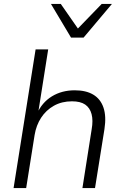

<svg xmlns="http://www.w3.org/2000/svg" viewBox="-20 -956 627 976"><path d="M49 0 161 -705H225L173 -376H167Q193 -435 243.5 -466Q294 -497 360 -497Q417 -497 454 -475Q491 -453 506 -409Q521 -365 511 -300L463 0H399L446 -299Q454 -344 445.5 -376Q437 -408 413 -424.5Q389 -441 346 -441Q294 -441 254 -418.5Q214 -396 189 -357.5Q164 -319 156 -270L113 0ZM341 -765 239 -936H289L376 -811L497 -936H549L405 -765Z"/></svg>

Font: Nunito Sans 10pt Light
Style: Italic
Weight: 300
Italic angle: -9°
Designer: Vernon Adams
Foundry: Vernon Adams
Version: Version 3.101;gftools[0.9.27]